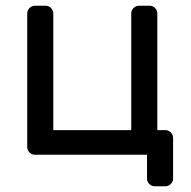

<svg xmlns="http://www.w3.org/2000/svg" viewBox="-20 -540 667 670"><path d="M438 -493Q438 -504 446 -512Q454 -520 465 -520H502Q513 -520 521 -512Q529 -504 529 -493V-86H557Q568 -86 576 -78Q584 -70 584 -59V83Q584 94 576 102Q568 110 557 110H520Q509 110 501 102Q493 94 493 83V0H102Q91 0 83 -8Q75 -16 75 -27V-493Q75 -504 83 -512Q91 -520 102 -520H139Q150 -520 158 -512Q166 -504 166 -493V-86H438Z"/></svg>

Font: Hezaedrus
Style: Regular
Weight: 400
Designer: Hubert & Fischer
Foundry: Hubert & Fischer
Version: Version 1.10;September 3, 2019;FontCreator 11.5.0.2425 64-bi